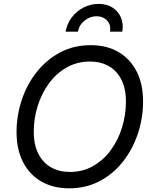

<svg xmlns="http://www.w3.org/2000/svg" viewBox="-20 -973 803 1002"><path d="M340.8 9.8Q257.8 9.8 196 -25.6Q134.3 -61 100.3 -127Q66.4 -192.9 66.4 -283.7Q66.4 -370.1 93.5 -451.4Q120.6 -532.7 171.6 -597.2Q222.7 -661.6 293.9 -699.5Q365.2 -737.3 453.6 -737.3Q536.6 -737.3 597.7 -701.9Q658.7 -666.5 692.6 -600.8Q726.6 -535.2 726.6 -443.8Q726.6 -357.4 699.7 -276.1Q672.9 -194.8 622.1 -130.1Q571.3 -65.4 500 -27.8Q428.7 9.8 340.8 9.8ZM344.2 -75.7Q412.6 -75.7 466.8 -106.9Q521 -138.2 559.1 -190.7Q597.2 -243.2 617.2 -308.6Q637.2 -374 637.2 -441.9Q637.2 -510.7 613.3 -557.6Q589.4 -604.5 547.1 -628.2Q504.9 -651.9 450.2 -651.9Q381.8 -651.9 327.4 -620.6Q272.9 -589.4 234.6 -536.6Q196.3 -483.9 176.3 -418.9Q156.2 -354 156.2 -286.1Q156.2 -217.3 180.2 -170.4Q204.1 -123.5 246.6 -99.6Q289.1 -75.7 344.2 -75.7ZM494.6 -952.6Q537.1 -952.6 567.4 -933.3Q597.7 -914.1 611.3 -881.1Q625 -848.1 618.2 -807.6H553.7Q560.1 -843.3 538.8 -865.7Q517.6 -888.2 483.9 -888.2Q450.2 -888.2 421.6 -865.7Q393.1 -843.3 386.7 -807.6H322.3Q329.1 -848.1 353.8 -881.1Q378.4 -914.1 415 -933.3Q451.7 -952.6 494.6 -952.6Z"/></svg>

Font: Inter 16pt
Style: Italic
Weight: 400
Italic angle: -9.3988°
Version: Version 4.001;git-66647c0bb